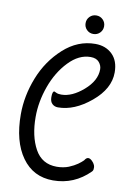

<svg xmlns="http://www.w3.org/2000/svg" viewBox="-98 -922 684 1021"><g transform="rotate(10 244.0 -411.0)"><path d="M226 -416Q284 -416 345.5 -469.5Q407 -523 407 -584Q407 -605 392 -622.5Q377 -640 346 -640Q283 -640 228 -582.5Q173 -525 143 -441.5Q113 -358 113 -276Q113 -172 151 -103Q189 -34 269 -34Q286 -34 303 -37Q320 -40 333.5 -45.5Q347 -51 359 -57.5Q371 -64 379.5 -70Q388 -76 394.5 -81.5Q401 -87 404 -90L408 -94Q424 -121 448 -98Q469 -78 465 -54Q464 -47 459 -42Q376 41 262 41Q155 41 94 -44.5Q33 -130 33 -276Q33 -376 72 -475Q111 -574 187.5 -643.5Q264 -713 359 -713Q415 -713 450.5 -678.5Q486 -644 486 -581Q486 -493 397.5 -419.5Q309 -346 221 -346Q202 -346 189.5 -358Q177 -370 177 -394Q177 -426 188 -426Q189 -426 199 -421Q209 -416 226 -416ZM302.5 -777.5Q288 -792 288 -813Q288 -834 302.5 -848.5Q317 -863 338 -863Q359 -863 373.5 -848.5Q388 -834 388 -813Q388 -792 373.5 -777.5Q359 -763 338 -763Q317 -763 302.5 -777.5Z"/></g></svg>

Font: Grand Hotel
Style: Regular
Weight: 400
Designer: Brian J. Bonislawsky & Jim Lyles for Astigmatic (AOETI)
Foundry: Astigmatic (AOETI)
Version: Version 001.000